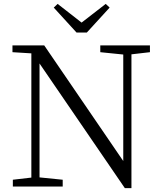

<svg xmlns="http://www.w3.org/2000/svg" viewBox="-20 -958 831 986"><path d="M495 -690 613 -678V-131L207 -725H44V-690L141 -684V-46L46 -35V0H302V-35L183 -47V-632L621 8H655V-679L750 -690V-725H495ZM276 -938 256 -919 373 -791H426L543 -919L523 -938L399 -842Z"/></svg>

Font: Kiri Minchoo Light
Style: Regular
Weight: 300
Designer: Ryoko NISHIZUKA 西塚涼子 (kana & ideographs); Frank Grießhammer (Latin, Greek & Cyrillic);
akenotsuki.com/eyeben/fonts/ (U+
Foundry: Adobe
akenotsuki.com/eyeben/fonts/
Version: Version 4.002;hotconv 1.0.119;makeotfexe 2.5.65604